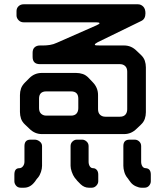

<svg xmlns="http://www.w3.org/2000/svg" viewBox="-20 -771 768 895"><path d="M590 80Q599 91 613.5 97.5Q628 104 639 104H653Q667 104 675 94.5Q683 85 683 74V43Q683 15 660 13Q649 13 643.5 4Q638 -5 638 -17V-90Q638 -103 629 -111.5Q620 -120 608 -120H584Q555 -120 555 -90V2Q555 15 559.5 30.5Q564 46 573 57Q575 59 577 62Q579 65 581 68Q583 71 585.5 74Q588 77 590 80ZM328 57Q339 72 356 88Q373 104 394 104H408Q420 104 429 94.5Q438 85 438 74V43Q438 29 431 21Q424 13 414 13Q404 13 398.5 4Q393 -5 393 -17V-90Q393 -103 383.5 -111.5Q374 -120 363 -120H338Q327 -120 318 -111.5Q309 -103 309 -90V2Q309 14 314.5 30Q320 46 328 57ZM157 57Q166 46 171 30.5Q176 15 176 2V-90Q176 -103 165 -111.5Q154 -120 142 -120H122Q94 -120 94 -90V-17Q94 -5 87 4Q80 13 70 13Q47 13 47 43V74Q47 85 55 94.5Q63 104 77 104H92Q120 104 140 79Q142 77 144 74Q146 71 148 68Q150 65 152.5 62Q155 59 157 57ZM444 -663Q444 -659 430 -653L246 -572Q229 -564 212.5 -561.5Q196 -559 181 -559H166Q151 -559 141.5 -550.5Q132 -542 132 -525V-506Q132 -472 166 -472H539Q554 -472 563.5 -463Q573 -454 573 -437V-262Q573 -246 564.5 -236.5Q556 -227 539 -227H471Q456 -227 446.5 -236Q437 -245 437 -262V-328Q437 -362 413 -387L394 -407Q381 -421 366 -426Q351 -431 335 -431H175Q141 -431 117 -407L97 -387Q83 -373 78 -358.5Q73 -344 73 -328V-249Q73 -233 78 -218Q83 -203 97 -190L117 -171Q142 -146 175 -146H559Q592 -146 617 -171L636 -189Q650 -202 655 -217Q660 -232 660 -248V-457Q660 -473 655 -488Q650 -503 636 -516L617 -534Q592 -559 559 -559H448Q425 -559 423 -561Q422 -562 422 -563Q422 -567 435 -574L638 -673Q658 -682 658 -709Q658 -730 647.5 -740.5Q637 -751 623 -751H90Q76 -751 66.5 -742Q57 -733 57 -719V-699Q57 -687 66.5 -677Q76 -667 90 -667H427Q443 -667 444 -663ZM196 -232Q181 -232 171.5 -241Q162 -250 162 -267V-311Q162 -345 196 -345H311Q345 -345 345 -311V-267Q345 -251 336.5 -241.5Q328 -232 311 -232Z"/></svg>

Font: WDXL Lubrifont SC
Style: Regular
Weight: 400
Designer: [WDXL Lubrifont] Copyright 2020-2022 (c) NightFurySL2001, Skr-ZERO; [ZCOOL QingKe HuangYou] Copyright 2018-2022 (c) The 
Version: Version 2.001;hotconv 1.1.1;makeotfexe 2.6.0